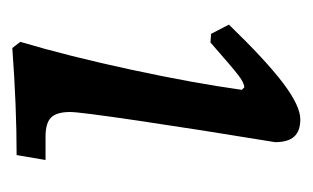

<svg xmlns="http://www.w3.org/2000/svg" viewBox="-118 -378 508 312"><g transform="rotate(-90 136.0 -222.0)"><path d="M223 -134 237 -133 252 -104Q194 -44 157 -16Q120 12 98 12Q79 12 70 2Q61 -8 61 -29Q82 -157 96 -252Q110 -347 110 -362Q110 -384 101 -393Q92 -402 70 -402H32L40 -449Q119 -449 214 -456L224 -443Q201 -366 179 -264Q157 -162 146 -83L150 -79Q157 -79 169.5 -88.5Q182 -98 223 -134Z"/></g></svg>

Font: Alegreya Medium
Style: Italic
Weight: 500
Italic angle: -7°
Designer: Juan Pablo del Peral
Foundry: Huerta Tipografica
Version: Version 2.008; ttfautohint (v1.8)